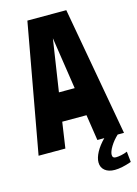

<svg xmlns="http://www.w3.org/2000/svg" viewBox="-152 -895 837 1177"><g transform="rotate(-15 267.0 -306.5)"><path d="M532 183Q469 205 426 205Q386 205 363 186Q340 167 340 135Q340 106 359 70.5Q378 35 413 0H369L344 -164H190L166 0H-4L144 -818H391L538 0H498Q468 28 449 59.5Q430 91 430 111Q430 132 452 132Q466 132 486 128Q506 124 525 116ZM217 -343H317L267 -673Z"/></g></svg>

Font: Ranchers
Style: Regular
Weight: 400
Designer: Pablo Impallari, Brenda Gallo
Foundry: Pablo Impallari, Brenda Gallo
Version: Version 1.000; ttfautohint (v0.8) -G 200 -r 50